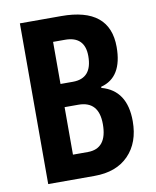

<svg xmlns="http://www.w3.org/2000/svg" viewBox="-81 -777 681 840"><g transform="rotate(-10 259.5 -357.0)"><path d="M65 0H271Q368 0 422.5 -56Q477 -112 477 -207Q477 -344 367 -374V-379Q464 -404 464 -539Q464 -714 249 -714H65ZM194 -609H247Q335 -609 335 -521Q335 -422 249 -422H194ZM255 -319Q346 -319 346 -217Q346 -108 260 -108H194V-319Z"/></g></svg>

Font: Noto Sans UI Condensed
Style: Bold
Weight: 700
Width: 3
Designer: Monotype Design Team
Foundry: Monotype Imaging Inc.
Version: 1.001